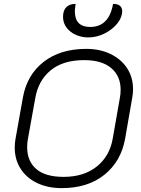

<svg xmlns="http://www.w3.org/2000/svg" viewBox="-20 -961 728 990"><path d="M56 -200Q56 -225 60 -245L98 -458Q119 -575 205 -642Q291 -709 425 -709Q495 -709 550 -682.5Q605 -656 635.5 -609Q666 -562 666 -501Q666 -478 662 -458L625 -245Q604 -129 518.5 -60Q433 9 298 9Q227 9 172 -17Q117 -43 86.5 -90.5Q56 -138 56 -200ZM561 -245 598 -456Q602 -476 602 -498Q602 -569 553.5 -610Q505 -651 414 -651Q306 -651 242 -599Q178 -547 162 -456L124 -245Q120 -225 120 -202Q120 -130 167 -89.5Q214 -49 308 -49Q412 -49 478.5 -102Q545 -155 561 -245ZM305 -874Q305 -907 322 -924Q339 -941 370 -941Q366 -913 366 -903Q366 -822 445 -822Q542 -822 563 -941Q587 -941 598.5 -931Q610 -921 610 -904Q610 -871 584.5 -839.5Q559 -808 518.5 -788Q478 -768 435 -768Q403 -768 373 -780.5Q343 -793 324 -817.5Q305 -842 305 -874Z"/></svg>

Font: K2D ExtraLight
Style: Italic
Weight: 275
Italic angle: -10°
Designer: Katatrad Aksorn Co.,Ltd.
Foundry: Cadson Demak Co.,Ltd.
Version: Version 1.000; ttfautohint (v1.6)